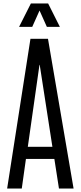

<svg xmlns="http://www.w3.org/2000/svg" viewBox="-20 -1082 463 1102"><path d="M21 0 154.8 -859.4H255.4L402.3 0H318.4L292 -169.9H128.9L105 0ZM139.6 -239.3H280.8L208 -709.5H206.5ZM89.4 -927.7 157.2 -1062H256.3L323.7 -927.7H249L207 -1021.5L165 -927.7Z"/></svg>

Font: AntonioLight
Style: Regular
Weight: 300
Designer: Vernon Adams
Foundry: Vernon Adams
Version: Version 1.002